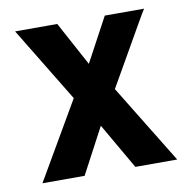

<svg xmlns="http://www.w3.org/2000/svg" viewBox="-64 -572 622 635"><g transform="rotate(-10 247.5 -255.0)"><path d="M179.7 -259.3 26.9 -510.3H168.5L248.5 -362.3L328.1 -510.3H460Q459.5 -510.3 450.9 -495.6Q442.4 -481 429.2 -458Q416 -435.1 399.9 -406.7Q383.8 -378.4 368.2 -351.3Q352.5 -324.2 339.4 -301Q326.2 -277.8 318.8 -265.1L481.4 0H340.8L252 -153.8L170.4 0H28.8Z"/></g></svg>

Font: Hammersmith One
Style: Regular
Weight: 400
Designer: Nicole Fally
Foundry: Nicole Fally
Version: Version 1.002